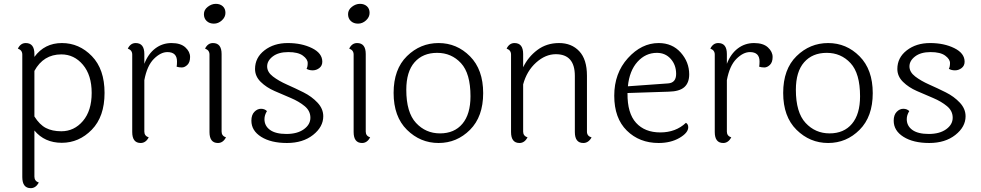

<svg xmlns="http://www.w3.org/2000/svg" viewBox="-20 -736 5106 999"><path d="M299 -53Q366 -53 411.5 -106.5Q457 -160 457 -252.5Q457 -345 411.5 -399Q366 -453 299 -453Q206 -453 159 -367V-130Q186 -87 219 -70Q252 -53 299 -53ZM159 -455V-440Q212 -512 302 -512Q392 -512 458 -444Q524 -376 524 -252.5Q524 -129 457.5 -61Q391 7 301.5 7Q212 7 159 -57V183Q159 206 182 214Q166 243 140 243Q96 243 96 185V-452Q96 -475 73 -483Q87 -512 114 -512Q159 -512 159 -455Z M731 -455V-404Q751 -456 788 -484Q825 -512 872.5 -512Q920 -512 944.5 -489.5Q969 -467 969 -439.5Q969 -412 955 -398.5Q941 -385 926 -385Q911 -385 899 -389Q901 -399 901 -416Q901 -465 851 -465Q816 -465 780.5 -429.5Q745 -394 731 -319V-51Q731 -29 754 -21Q738 8 712 8Q668 8 668 -49V-452Q668 -475 645 -483Q659 -512 686 -512Q731 -512 731 -455Z M1103 -716Q1125 -716 1139 -703.5Q1153 -691 1153 -669Q1153 -647 1134.5 -630Q1116 -613 1093 -613Q1070 -613 1055.5 -626.5Q1041 -640 1041 -662.5Q1041 -685 1061 -700.5Q1081 -716 1103 -716ZM1133 -455V-51Q1133 -29 1156 -21Q1140 8 1114 8Q1070 8 1070 -49V-452Q1070 -475 1047 -483Q1061 -512 1088 -512Q1133 -512 1133 -455Z M1657 -415Q1657 -394 1641.5 -382Q1626 -370 1607 -370Q1588 -370 1575 -378Q1581 -388 1581 -408Q1581 -428 1556 -446.5Q1531 -465 1480 -465Q1429 -465 1399.5 -442.5Q1370 -420 1370 -390.5Q1370 -361 1400 -338Q1430 -315 1473 -296Q1516 -277 1559 -255.5Q1602 -234 1632 -202Q1662 -170 1662 -131Q1662 -76 1609 -34Q1556 8 1473 8Q1390 8 1339 -24Q1288 -56 1288 -108Q1288 -138 1303.5 -154Q1319 -170 1338 -170Q1357 -170 1369 -158Q1356 -137 1356 -116Q1356 -81 1385 -60Q1414 -39 1470.5 -39Q1527 -39 1561 -63.5Q1595 -88 1595 -123.5Q1595 -159 1565.5 -183.5Q1536 -208 1493.5 -226Q1451 -244 1408.5 -262.5Q1366 -281 1336.5 -310Q1307 -339 1307 -377Q1307 -436 1356 -474Q1405 -512 1477.5 -512Q1550 -512 1603.5 -485.5Q1657 -459 1657 -415Z M1853 -716Q1875 -716 1889 -703.5Q1903 -691 1903 -669Q1903 -647 1884.5 -630Q1866 -613 1843 -613Q1820 -613 1805.5 -626.5Q1791 -640 1791 -662.5Q1791 -685 1811 -700.5Q1831 -716 1853 -716ZM1883 -455V-51Q1883 -29 1906 -21Q1890 8 1864 8Q1820 8 1820 -49V-452Q1820 -475 1797 -483Q1811 -512 1838 -512Q1883 -512 1883 -455Z M2094 -269Q2094 -151 2144.5 -96.5Q2195 -42 2269.5 -42Q2344 -42 2386 -92Q2428 -142 2428 -235Q2428 -354 2378.5 -407.5Q2329 -461 2254.5 -461Q2180 -461 2137 -412Q2094 -363 2094 -269ZM2097.5 -444Q2167 -512 2262 -512Q2357 -512 2425.5 -443Q2494 -374 2494 -251.5Q2494 -129 2425.5 -60.5Q2357 8 2262 8Q2167 8 2097.5 -60.5Q2028 -129 2028 -252.5Q2028 -376 2097.5 -444Z M3034 -342V-51Q3034 -28 3058 -21Q3042 8 3015 8Q2971 8 2971 -49V-341Q2971 -454 2872 -454Q2818 -454 2769.5 -410.5Q2721 -367 2702 -297V-51Q2702 -29 2725 -21Q2709 8 2683 8Q2639 8 2639 -49V-452Q2639 -475 2616 -483Q2630 -512 2657 -512Q2702 -512 2702 -455V-386Q2728 -440 2776 -476Q2824 -512 2889 -512Q2954 -512 2994 -469.5Q3034 -427 3034 -342Z M3456 -302Q3498 -305 3498 -351.5Q3498 -398 3470 -429.5Q3442 -461 3398 -461Q3339 -461 3297 -414.5Q3255 -368 3247 -287ZM3549 -97Q3561 -90 3561 -74Q3561 -45 3515.5 -18.5Q3470 8 3407 8Q3307 8 3241.5 -56.5Q3176 -121 3176 -238Q3176 -355 3247 -433.5Q3318 -512 3407 -512Q3478 -512 3522 -462.5Q3566 -413 3566 -349Q3566 -305 3540.5 -282.5Q3515 -260 3459 -259L3245 -252V-250Q3244 -147 3289.5 -97Q3335 -47 3415.5 -47Q3496 -47 3549 -97Z M3762 -455V-404Q3782 -456 3819 -484Q3856 -512 3903.5 -512Q3951 -512 3975.5 -489.5Q4000 -467 4000 -439.5Q4000 -412 3986 -398.5Q3972 -385 3957 -385Q3942 -385 3930 -389Q3932 -399 3932 -416Q3932 -465 3882 -465Q3847 -465 3811.5 -429.5Q3776 -394 3762 -319V-51Q3762 -29 3785 -21Q3769 8 3743 8Q3699 8 3699 -49V-452Q3699 -475 3676 -483Q3690 -512 3717 -512Q3762 -512 3762 -455Z M4121 -269Q4121 -151 4171.5 -96.5Q4222 -42 4296.5 -42Q4371 -42 4413 -92Q4455 -142 4455 -235Q4455 -354 4405.5 -407.5Q4356 -461 4281.5 -461Q4207 -461 4164 -412Q4121 -363 4121 -269ZM4124.5 -444Q4194 -512 4289 -512Q4384 -512 4452.5 -443Q4521 -374 4521 -251.5Q4521 -129 4452.5 -60.5Q4384 8 4289 8Q4194 8 4124.5 -60.5Q4055 -129 4055 -252.5Q4055 -376 4124.5 -444Z M4999 -415Q4999 -394 4983.5 -382Q4968 -370 4949 -370Q4930 -370 4917 -378Q4923 -388 4923 -408Q4923 -428 4898 -446.5Q4873 -465 4822 -465Q4771 -465 4741.5 -442.5Q4712 -420 4712 -390.5Q4712 -361 4742 -338Q4772 -315 4815 -296Q4858 -277 4901 -255.5Q4944 -234 4974 -202Q5004 -170 5004 -131Q5004 -76 4951 -34Q4898 8 4815 8Q4732 8 4681 -24Q4630 -56 4630 -108Q4630 -138 4645.5 -154Q4661 -170 4680 -170Q4699 -170 4711 -158Q4698 -137 4698 -116Q4698 -81 4727 -60Q4756 -39 4812.5 -39Q4869 -39 4903 -63.5Q4937 -88 4937 -123.5Q4937 -159 4907.5 -183.5Q4878 -208 4835.5 -226Q4793 -244 4750.5 -262.5Q4708 -281 4678.5 -310Q4649 -339 4649 -377Q4649 -436 4698 -474Q4747 -512 4819.5 -512Q4892 -512 4945.5 -485.5Q4999 -459 4999 -415Z"/></svg>

Font: Laila Light
Style: Regular
Weight: 300
Designer: Hitesh Malaviya
Foundry: Indian Type Foundry
Version: Version 1.302;PS 1.0;hotconv 1.0.78;makeotf.lib2.5.61930; tt